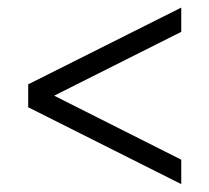

<svg xmlns="http://www.w3.org/2000/svg" viewBox="-20 -462 540 495"><path d="M52.7 -185.5V-244.6L447.3 -442.4V-379.9L119.6 -215.3L447.3 -50.3V12.7Z"/></svg>

Font: SG Kara Bold
Style: Regular
Weight: 400
Designer: Damoon Khanjanzadeh
Version: Version 1.000